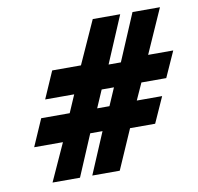

<svg xmlns="http://www.w3.org/2000/svg" viewBox="-69 -652 747 723"><g transform="rotate(-10 304.5 -290.0)"><path d="M140 -143 75 0H180L247 -158H294L227 0H332L398 -151H494L538 -249H441L470 -313H565L609 -411H513L588 -580H483L407 -401H360L436 -580H331L257 -416H147L102 -313H213L184 -246H75L30 -143ZM318 -313H365L336 -246H289Z"/></g></svg>

Font: Charger Pro
Style: BlkObl
Weight: 900
Designer: Jasper
Foundry: Cannot Into Space Fonts
Version: Version 1.09